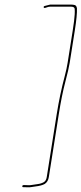

<svg xmlns="http://www.w3.org/2000/svg" viewBox="-20 -706 354 834"><path d="M180.9 -673.2C174.6 -670.7 170.9 -670.8 169.9 -673.7C169 -676.6 170.2 -678.7 173.8 -680C187.3 -683.7 195.3 -685.7 197.7 -686H289.7C295.1 -686 300.1 -685.3 304.9 -684C309.7 -682.7 312.8 -678 314.2 -670C315 -650 312 -618 305 -574L282.7 -433C279.8 -415 273.4 -387 263.4 -349C253.3 -311 244 -264.3 235.2 -209L192.1 63C190 76.5 184.1 86.5 174.4 93C165.2 98.2 151.4 101.9 133.1 104C127.3 104.7 121.9 105.5 116.7 106.5C111.6 107.5 106.1 107.8 100.3 107.5C94.5 107.2 88.1 107 81.1 107C77.8 107 76.4 105.5 76.9 102.5C77.3 99.5 79.2 98 82.6 98H89.6C94.2 98 98.9 98.2 103.5 98.5C108.1 98.8 112.8 98.5 117.6 97.5C122.5 96.5 130.6 95.3 142.1 93.9C153.7 92.5 163.1 89.5 170.6 85C177.3 81 181.4 73.7 183.1 63L226.2 -209C235.3 -266.3 247.2 -323 262.1 -379C267.1 -397.7 270.9 -415.7 273.7 -433L296 -574C300.8 -604.2 303.6 -627.4 304.5 -643.5C305 -653.2 305 -661.2 304.4 -667.5C303.8 -673.8 298.4 -677 288.3 -677H196.8C192.5 -677 187.2 -675.7 180.9 -673.2Z"/></svg>

Font: Proton
Style: LitExtIt
Weight: 500
Version: Version 1.017